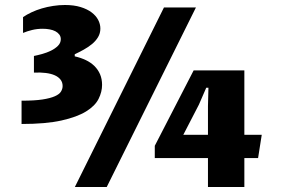

<svg xmlns="http://www.w3.org/2000/svg" viewBox="-20 -745 1122 765"><path d="M633.3 -715.3H760.7L405.3 0H278.3ZM596.7 -164.1 751.5 -464.4H953.6V-208H1022.9L1008.3 -115.2H953.6V0H808.6V-115.2H596.7ZM808.6 -208V-322.3L810.5 -395.5H801.8L772.5 -328.1L710.4 -208ZM379.9 -631.3Q379.9 -612.3 370.6 -596.9Q361.3 -581.5 346.4 -569.3Q331.5 -557.1 313.5 -547.1Q295.4 -537.1 277.8 -528.8V-520.5Q301.8 -515.1 321.8 -505.6Q341.8 -496.1 356.2 -481.9Q370.6 -467.8 378.7 -449Q386.7 -430.2 386.7 -406.7Q386.7 -378.9 372.8 -351.1Q358.9 -323.2 323 -301Q287.1 -278.8 224.9 -264.9Q162.6 -251 65.9 -251V-343.8Q117.2 -343.8 148.9 -348.6Q180.7 -353.5 198.7 -361.6Q216.8 -369.6 223.1 -380.4Q229.5 -391.1 229.5 -402.3Q229.5 -417 221.2 -427.7Q212.9 -438.5 198 -445.1Q183.1 -451.7 161.9 -454.3Q140.6 -457 115.2 -455.6V-522Q129.9 -524.9 148.4 -530Q167 -535.2 183.3 -543.2Q199.7 -551.3 210.9 -562.5Q222.2 -573.7 222.2 -588.9Q222.2 -599.6 216.3 -607.4Q210.4 -615.2 200.7 -620.4Q190.9 -625.5 178 -627.9Q165 -630.4 150.4 -630.4Q127.9 -630.4 107.9 -625.5Q87.9 -620.6 71.8 -613.8V-676.8Q86.4 -687 105.7 -696Q125 -705.1 146.5 -711.4Q168 -717.8 191.7 -721.4Q215.3 -725.1 238.8 -725.1Q274.4 -725.1 300.8 -717Q327.1 -709 344.7 -695.8Q362.3 -682.6 371.1 -665.8Q379.9 -648.9 379.9 -631.3Z"/></svg>

Font: Proza Libre
Style: Bold
Weight: 700
Designer: Jasper de Waard
Foundry: Jasper de Waard
Version: Version 1.000; ttfautohint (v1.4.1.8-43bc)